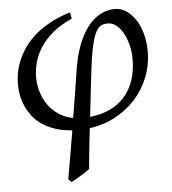

<svg xmlns="http://www.w3.org/2000/svg" viewBox="-50 -505 700 780"><g transform="rotate(-5 299.5 -115.5)"><path d="M331.1 -224.1Q329.1 -209.5 326.7 -188Q324.2 -166.5 321.3 -140.9Q318.4 -115.2 315.2 -86.9Q312 -58.6 308.6 -29.3Q354 -33.7 389.9 -50.5Q425.8 -67.4 450.4 -95.5Q475.1 -123.5 488 -161.9Q501 -200.2 501 -248Q501 -278.3 493.9 -306.2Q486.8 -334 475.1 -355Q463.4 -376 447.5 -388.4Q431.6 -400.9 414.1 -400.9Q404.8 -400.9 396.5 -399.4Q388.2 -397.9 380.6 -392.1Q373 -386.2 366.2 -374.8Q359.4 -363.3 353.3 -343.8Q347.2 -324.2 341.6 -294.9Q335.9 -265.6 331.1 -224.1ZM564.9 -274.9Q564.9 -217.8 544.7 -167.7Q524.4 -117.7 489.3 -79.3Q454.1 -41 406.2 -15.9Q358.4 9.3 303.2 16.6Q299.8 45.9 296.9 73Q293.9 100.1 291.7 122.1Q289.6 144 288.1 159.7Q286.6 175.3 286.1 181.6Q278.8 187.5 269.3 193.6Q259.8 199.7 249.8 205.8Q239.7 211.9 229.7 217.8Q219.7 223.6 210.9 228Q206.5 225.1 204.3 222.4Q202.1 219.7 198.2 214.8Q200.2 203.1 203.9 182.9Q207.5 162.6 211.9 136.7Q216.3 110.8 221.4 80.8Q226.6 50.8 231.9 19Q192.4 16.6 161.9 6.1Q131.3 -4.4 108.6 -20Q85.9 -35.6 70.6 -55.7Q55.2 -75.7 45.7 -97.7Q36.1 -119.6 32 -142.3Q27.8 -165 27.8 -186Q27.8 -204.1 31.2 -227.1Q34.7 -250 44.2 -275.1Q53.7 -300.3 70.1 -326.2Q86.4 -352.1 112.5 -376.5Q138.7 -400.9 175.8 -422.1Q212.9 -443.4 263.2 -459Q265.6 -453.1 266.8 -445.3Q268.1 -437.5 269 -433.1Q222.2 -412.6 190.4 -385.7Q158.7 -358.9 139.6 -329.3Q120.6 -299.8 112.3 -268.8Q104 -237.8 104 -209Q104 -179.7 112.3 -150.4Q120.6 -121.1 137.5 -96.7Q154.3 -72.3 179.7 -54.7Q205.1 -37.1 239.7 -30.8Q244.1 -58.6 248.5 -85.2Q252.9 -111.8 256.8 -135.5Q260.7 -159.2 263.7 -179.2Q266.6 -199.2 269 -213.9Q277.8 -274.9 294.7 -320.6Q311.5 -366.2 335 -396.5Q358.4 -426.8 386.7 -441.9Q415 -457 446.8 -457Q471.2 -457 492.7 -442.9Q514.2 -428.7 530.3 -404.3Q546.4 -379.9 555.7 -346.4Q564.9 -313 564.9 -274.9Z"/></g></svg>

Font: Gentium Plus
Style: Italic
Weight: 400
Italic angle: -8°
Designer: J. Victor Gaultney, Annie Olsen, Iska Routamaa
Foundry: SIL International
Version: Version 1.510